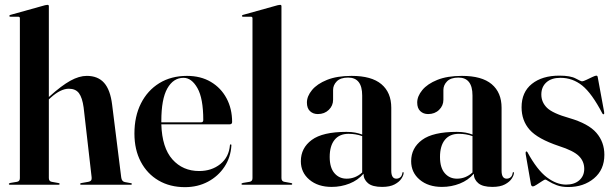

<svg xmlns="http://www.w3.org/2000/svg" viewBox="-20 -762 2540 792"><path d="M181.5 -736.5V-362L184.5 -364.5Q234 -409 270.2 -429Q306.5 -449 338 -449Q384 -449 409.5 -420.2Q435 -391.5 442.5 -330.5L480 -30.5Q482 -13.5 495 -11L519.5 -6.5Q524 -6 524 -3Q524 0 520 0H315Q310.5 0 310.5 -3Q310.5 -6 316 -7L344.5 -12Q360 -14.5 358 -30.5L325 -318.5Q319.5 -359 305.8 -377.5Q292 -396 264 -396Q230 -396 189 -359L181.5 -352V-27.5Q181.5 -14 193.5 -12L221 -7Q226 -6.5 226 -3Q226 0 222 0H20.5Q16.5 0 16.5 -3Q16.5 -6 23 -7.5L50 -12Q62 -14 62 -27V-686.5Q62 -693 55.5 -693H23Q18.5 -693 18.5 -696.5Q18.5 -699 22.5 -700.5L166 -740.5Q173 -742 176 -742Q181.5 -742 181.5 -736.5Z M937.5 -258.5Q937.5 -249 926 -249H645.5Q648.5 -152.5 691.2 -104.5Q734 -56.5 801.5 -56.5Q853 -56.5 888.8 -85.2Q924.5 -114 928.5 -163Q929 -166.5 931.5 -166.5Q935 -166.5 934.5 -162Q931.5 -112.5 905.8 -73.8Q880 -35 837.8 -12.5Q795.5 10 743 10Q681 10 634 -17.5Q587 -45 560.8 -94.8Q534.5 -144.5 534.5 -211Q534.5 -282 561.5 -335.5Q588.5 -389 637.2 -419Q686 -449 751.5 -449Q808 -449 849.8 -424.2Q891.5 -399.5 914.5 -356.5Q937.5 -313.5 937.5 -258.5ZM645.5 -262.5Q645.5 -260 645.5 -257.5H810Q818.5 -257.5 818.5 -267Q818.5 -356 794.5 -398.5Q770.5 -441 737 -441Q695 -441 670.2 -397.2Q645.5 -353.5 645.5 -262.5Z M1141 -736.5V-27.5Q1141 -14 1153 -12L1180.5 -7Q1185.5 -6.5 1185.5 -3Q1185.5 0 1181.5 0H980Q976 0 976 -3Q976 -6 982.5 -7.5L1009.5 -12Q1021.5 -14 1021.5 -27V-686.5Q1021.5 -693 1015 -693H982.5Q978 -693 978 -696.5Q978 -699 982 -700.5L1125.5 -740.5Q1132.5 -742 1135.5 -742Q1141 -742 1141 -736.5Z M1221 -97Q1221 -151.5 1266 -184.8Q1311 -218 1409 -218Q1430 -218 1445.5 -215Q1461 -212 1474 -207V-368Q1474 -442 1416 -442Q1384.5 -442 1369.2 -426.5Q1354 -411 1354 -391V-350.5Q1354 -326 1336.2 -308.8Q1318.5 -291.5 1291 -291.5Q1271.5 -291.5 1258.8 -303.5Q1246 -315.5 1246 -339Q1246 -365 1267 -390.5Q1288 -416 1329 -432.5Q1370 -449 1430.5 -449Q1512.5 -449 1553.2 -414.8Q1594 -380.5 1594 -317.5V-58Q1594 -25 1615 -25Q1624 -25 1631 -30.5Q1638 -36 1640 -49Q1640 -52 1642.5 -52Q1645 -52 1645 -49Q1645 -39.5 1636.2 -25.8Q1627.5 -12 1608 -1.5Q1588.5 9 1556 9Q1516 9 1497.8 -6.5Q1479.5 -22 1479.5 -45.5Q1456.5 -18.5 1421.8 -4.8Q1387 9 1348 9Q1291.5 9 1256.2 -20.8Q1221 -50.5 1221 -97ZM1340 -114.5Q1340 -70.5 1359.5 -47.8Q1379 -25 1410 -25Q1446 -25 1474 -50.5V-200.5Q1447.5 -210 1418 -210Q1380 -210 1360 -185Q1340 -160 1340 -114.5Z M1676 -97Q1676 -151.5 1721 -184.8Q1766 -218 1864 -218Q1885 -218 1900.5 -215Q1916 -212 1929 -207V-368Q1929 -442 1871 -442Q1839.5 -442 1824.2 -426.5Q1809 -411 1809 -391V-350.5Q1809 -326 1791.2 -308.8Q1773.5 -291.5 1746 -291.5Q1726.5 -291.5 1713.8 -303.5Q1701 -315.5 1701 -339Q1701 -365 1722 -390.5Q1743 -416 1784 -432.5Q1825 -449 1885.5 -449Q1967.5 -449 2008.2 -414.8Q2049 -380.5 2049 -317.5V-58Q2049 -25 2070 -25Q2079 -25 2086 -30.5Q2093 -36 2095 -49Q2095 -52 2097.5 -52Q2100 -52 2100 -49Q2100 -39.5 2091.2 -25.8Q2082.5 -12 2063 -1.5Q2043.5 9 2011 9Q1971 9 1952.8 -6.5Q1934.5 -22 1934.5 -45.5Q1911.5 -18.5 1876.8 -4.8Q1842 9 1803 9Q1746.5 9 1711.2 -20.8Q1676 -50.5 1676 -97ZM1795 -114.5Q1795 -70.5 1814.5 -47.8Q1834 -25 1865 -25Q1901 -25 1929 -50.5V-200.5Q1902.5 -210 1873 -210Q1835 -210 1815 -185Q1795 -160 1795 -114.5Z M2315 -0.5Q2349.5 -0.5 2369.8 -18.5Q2390 -36.5 2390 -65.5Q2390 -96.5 2367.8 -118.5Q2345.5 -140.5 2286 -159.5Q2198 -189 2164.8 -226.8Q2131.5 -264.5 2131.5 -319.5Q2131.5 -382 2174 -416Q2216.5 -450 2287.5 -450Q2333 -450 2354.8 -438.2Q2376.5 -426.5 2381 -426.5Q2386 -426.5 2398.5 -432.5Q2411 -438.5 2423.2 -444.2Q2435.5 -450 2439.5 -450Q2444.5 -450 2445.5 -444.5L2472 -300.5Q2473.5 -292.5 2470.5 -291Q2467.5 -289.5 2465 -293.5Q2421.5 -377 2381.8 -409Q2342 -441 2292 -441Q2254.5 -441 2233.8 -422.2Q2213 -403.5 2213 -372Q2213 -340.5 2236.2 -317.5Q2259.5 -294.5 2328.5 -275Q2407.5 -252 2440.2 -214Q2473 -176 2473 -123.5Q2473 -62 2430.2 -26.2Q2387.5 9.5 2324 9.5Q2296.5 9.5 2276.2 1.8Q2256 -6 2244 -13.8Q2232 -21.5 2229 -21.5Q2226.5 -21.5 2215.8 -14.5Q2205 -7.5 2193.8 -0.2Q2182.5 7 2178.5 7Q2171.5 7 2170 -2.5L2148.5 -126Q2147 -135 2150.5 -137Q2152 -138.5 2155.5 -134.5Q2195.5 -61 2235.5 -30.8Q2275.5 -0.5 2315 -0.5Z"/></svg>

Font: Fraunces 144pt S000 SemiBold
Style: Regular
Weight: 600
Version: Version 1.000; ttfautohint (v1.8.3)